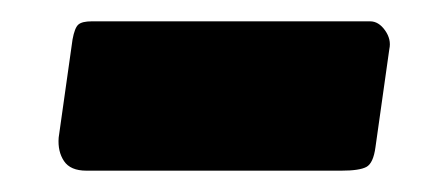

<svg xmlns="http://www.w3.org/2000/svg" viewBox="-20 -353 420 180"><path d="M332 -215Q330 -200 323.5 -196.5Q317 -193 300 -193H61Q46 -193 40 -202Q34 -211 35 -224L48 -316Q50 -327 53.5 -330Q57 -333 66 -333H327Q335 -333 341 -324.5Q347 -316 345 -307Z"/></svg>

Font: Libre Franklin Thin Black
Style: Italic
Weight: 900
Italic angle: -8°
Version: Version 2.000